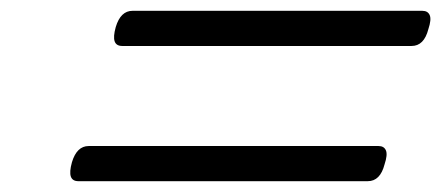

<svg xmlns="http://www.w3.org/2000/svg" viewBox="-20 -615 816 355"><path d="M206 -530Q195 -530 192 -538.5Q189 -547 194 -565Q203 -595 225 -595H761Q771 -595 774.5 -587Q778 -579 772 -561Q764 -530 741 -530ZM125 -280Q114 -280 111 -288.5Q108 -297 113 -315Q122 -345 144 -345H680Q690 -345 693.5 -337Q697 -329 691 -311Q683 -280 660 -280Z"/></svg>

Font: Playwrite DK Loopet Light
Style: Regular
Weight: 300
Version: Version 1.003